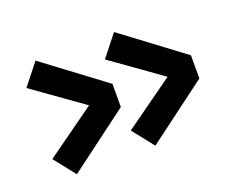

<svg xmlns="http://www.w3.org/2000/svg" viewBox="-78 -628 806 670"><g transform="rotate(-20 325.0 -293.0)"><path d="M396.5 -82.5 334 -161.5 568.5 -329.5 621 -250.5ZM621 -250.5H579.5V-336.5H621ZM568.5 -258.5 334 -425.5 396.5 -504.5 621 -336.5ZM105 -82.5 42.5 -161.5 277 -329.5 329.5 -250.5ZM329.5 -250.5H288V-336.5H329.5ZM277 -258.5 42.5 -425.5 105 -504.5 329.5 -336.5Z"/></g></svg>

Font: Trispace Thin
Style: Bold
Weight: 700
Version: Version 1.210